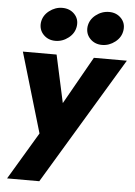

<svg xmlns="http://www.w3.org/2000/svg" viewBox="-61 -756 718 1021"><g transform="rotate(5 298.0 -245.5)"><path d="M596 -460H420L211 -90L302 -88L221 -460H41L167 -34L16 219H188ZM372 -622Q368 -584 393 -558Q418 -532 457 -532Q495 -532 527 -557Q559 -582 564 -620Q569 -658 544 -684Q519 -710 480 -710Q441 -710 409 -685Q377 -660 372 -622ZM123 -622Q119 -584 144 -558Q169 -532 208 -532Q246 -532 278 -557Q310 -582 315 -620Q320 -658 295 -684Q270 -710 230 -710Q192 -710 160 -685Q128 -660 123 -622Z"/></g></svg>

Font: Jost ExtraBold
Style: Italic
Weight: 800
Italic angle: -5°
Version: Version 3.710